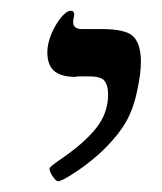

<svg xmlns="http://www.w3.org/2000/svg" viewBox="-20 -607 302 357"><path d="M124 -465 121 -464Q95 -464 82 -474Q68 -485 68 -510Q68 -526 76 -545Q84 -563 94 -575Q104 -587 112 -587Q118 -587 118 -579Q116 -571 116 -566Q116 -553 132 -553H168Q213 -553 227 -540Q242 -526 242 -492Q242 -470 235 -438Q228 -404 214 -380Q201 -357 175 -331Q152 -308 122 -288Q95 -270 88 -270Q84 -270 78 -279Q72 -288 72 -294Q74 -298 90 -309Q136 -340 159 -369Q181 -397 181 -431Q181 -450 173 -458Q166 -465 146 -465Z"/></svg>

Font: Libra Serif Modern
Style: Italic
Weight: 400
Italic angle: -12°
Designer: Stefan Peev, Context Ltd
Foundry: Stefan Peev, Context Ltd
Version: Version 1.000